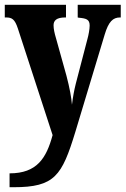

<svg xmlns="http://www.w3.org/2000/svg" viewBox="-22 -556 525 803"><path d="M18 169V227H35C207 227 237 179 293 -4L416 -412C432 -465 450 -483 480 -483H483V-536H303V-483L307 -482C339 -479 353 -475 353 -449C353 -434 348 -408 344 -394L295 -206C288 -178 283 -151 279 -118C277 -146 269 -190 256 -239L212 -397C206 -417 202 -435 202 -450C202 -470 214 -483 251 -483H254V-536H-2V-483H3C28 -483 40 -476 53 -436L198 9C172 105 133 169 18 169Z"/></svg>

Font: Noto Serif Sinhala ExtraCondensed ExtraBold
Style: Regular
Weight: 800
Width: 2
Designer: Jelle Bosma - Monotype Design Team
Foundry: Monotype Imaging Inc.
Version: Version 2.007